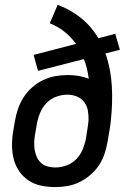

<svg xmlns="http://www.w3.org/2000/svg" viewBox="-20 -755 540 783"><path d="M205 8Q175 8 147 2Q119 -4 96.5 -19Q74 -34 58.5 -56.5Q43 -79 36 -106Q29 -133 29 -162Q29 -191 34 -221L41 -262Q45 -286 53.5 -311Q62 -336 76.5 -358.5Q91 -381 111.5 -399Q132 -417 156 -428.5Q180 -440 205.5 -444.5Q231 -449 256 -449Q278 -449 300 -445.5Q322 -442 342 -434Q339 -455 334.5 -475Q330 -495 322 -514L135 -466L117 -531L290 -576Q270 -604 243 -625.5Q216 -647 183 -660L215 -735Q268 -716 311 -681Q354 -646 381 -599L450 -617L469 -552L410 -537Q421 -506 427.5 -472.5Q434 -439 436 -404.5Q438 -370 437 -334.5Q436 -299 432 -264Q431 -253 429.5 -242Q428 -231 426 -220L419 -179Q415 -155 407 -130Q399 -105 384.5 -82.5Q370 -60 349 -42Q328 -24 304.5 -12.5Q281 -1 255.5 3.5Q230 8 205 8ZM206 -72Q228 -72 251.5 -80.5Q275 -89 292 -107Q309 -125 318 -147.5Q327 -170 331 -193L334 -213Q336 -225 338 -237.5Q340 -250 341 -262Q342 -283 338.5 -303Q335 -323 323.5 -338.5Q312 -354 293.5 -361.5Q275 -369 255 -369Q232 -369 209 -360.5Q186 -352 169 -334Q152 -316 143 -293.5Q134 -271 130 -248L123 -207Q120 -191 119.5 -175Q119 -159 121.5 -143.5Q124 -128 130.5 -114Q137 -100 148 -90Q159 -80 174.5 -76Q190 -72 206 -72Z"/></svg>

Font: Iosevka SS04 Medium
Style: Italic
Weight: 500
Italic angle: -9°
Monospace: yes
Designer: Belleve Invis
Foundry: Belleve Invis
Version: Version 19.0.0; ttfautohint (v1.8.4)